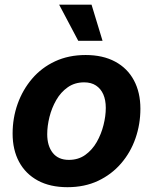

<svg xmlns="http://www.w3.org/2000/svg" viewBox="-20 -779 646 810"><path d="M264.6 10.7Q191.4 10.7 139.6 -17.3Q87.9 -45.4 60.5 -96.2Q33.2 -147 33.2 -215.3Q33.2 -281.2 54.4 -340.8Q75.7 -400.4 115.5 -447Q155.3 -493.7 212.4 -520.3Q269.5 -546.9 341.3 -546.9Q414.1 -546.9 465.8 -519Q517.6 -491.2 544.9 -440.2Q572.3 -389.2 572.3 -320.3Q572.3 -254.9 551.5 -195.3Q530.8 -135.7 490.7 -89.4Q450.7 -43 393.8 -16.1Q336.9 10.7 264.6 10.7ZM270.5 -104.5Q310.5 -104.5 339.8 -125.5Q369.1 -146.5 388.2 -179.9Q407.2 -213.4 416.7 -251.5Q426.3 -289.6 426.3 -323.7Q426.3 -356.9 415.8 -380.9Q405.3 -404.8 385 -418.2Q364.7 -431.6 335 -431.6Q295.4 -431.6 265.9 -410.9Q236.3 -390.1 217.3 -356.9Q198.2 -323.7 188.7 -285.6Q179.2 -247.6 179.2 -212.9Q179.2 -163.6 202.6 -134Q226.1 -104.5 270.5 -104.5ZM310.1 -606.9 229.5 -759.3H366.2L412.6 -606.9Z"/></svg>

Font: Inter 18pt
Style: Bold Italic
Weight: 700
Italic angle: -9.3988°
Designer: Rasmus Andersson
Foundry: rsms
Version: Version 4.001;git-66647c0bb